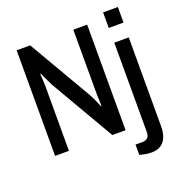

<svg xmlns="http://www.w3.org/2000/svg" viewBox="-157 -856 1102 1172"><g transform="rotate(-20 394.5 -270.5)"><path d="M67 0V-686H155L396 -272Q403 -260 412 -240Q421 -220 427.5 -204.5Q434 -189 434 -189L437 -190Q437 -190 437 -206Q437 -222 436 -241.5Q435 -261 435 -270V-686H525V0H439L196 -418Q190 -431 180.5 -450.5Q171 -470 164 -486Q157 -502 157 -502L153 -500Q153 -500 154 -485Q155 -470 156 -451Q157 -432 157 -420V0ZM628 182Q608 182 587 178Q566 174 552 170V103H596Q643 103 643 55V-526H737V55Q737 86 727.5 115Q718 144 694 163Q670 182 628 182ZM642 -622V-723H738V-622Z"/></g></svg>

Font: Archivo Narrow Medium
Style: Regular
Weight: 500
Designer: Hector Gatti
Foundry: Omnibus-Type
Version: Version 3.002